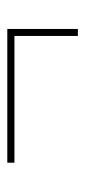

<svg xmlns="http://www.w3.org/2000/svg" viewBox="126 -562 233 525"><g transform="rotate(-90 242.5 -299.5)"><path d="M406.7 -376.5H60.1V-396H425.8V-203.1H406.7Z"/></g></svg>

Font: Bodoni* 11pt
Style: Regular
Weight: 400
Version: Version 2.3